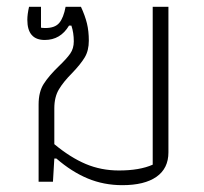

<svg xmlns="http://www.w3.org/2000/svg" viewBox="-20 -532 597 562"><path d="M145 -68H139L135 0H93V-226Q93 -263 108 -286.5Q123 -310 152 -338Q175 -360 185.5 -375Q196 -390 196 -411Q196 -436 189 -457H182Q157 -415 111 -415Q60 -415 60 -474Q60 -490 65 -512H100V-451Q104 -450 113 -450Q141 -450 153.5 -465Q166 -480 172 -512H217Q229 -486 234.5 -463.5Q240 -441 240 -413Q240 -384 228 -364Q216 -344 191 -318Q166 -293 152.5 -270.5Q139 -248 139 -215V-110Q186 -71 231 -52Q276 -33 328 -33Q389 -33 427 -50V-512H473V-86Q473 -39 438 -14.5Q403 10 338 10Q284 10 237 -9.5Q190 -29 145 -68Z"/></svg>

Font: Athiti Light
Style: Regular
Weight: 300
Designer: CadsonDemak Team
Foundry: CadsonDemak
Version: Version 1.032